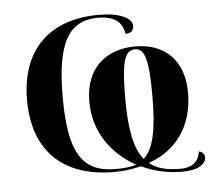

<svg xmlns="http://www.w3.org/2000/svg" viewBox="-45 -596 771 676"><g transform="rotate(-5 340.0 -258.0)"><path d="M573 30C624 30 657 13 657 -14C657 -26 648 -34 637 -36C630 8 601 19 567 19C520 19 485 11 458 -11C555 -45 617 -126 617 -246C617 -362 548 -424 446 -424C343 -424 268 -363 268 -244C268 -137 328 -56 413 -9C393 -2 368 0 339 0C220 0 176 -74 176 -269C176 -458 219 -536 325 -536C356 -536 408 -529 416 -471C433 -471 445 -479 445 -497C445 -524 402 -546 328 -546C154 -546 50 -447 50 -269C50 -81 162 10 333 10C367 10 399 6 429 -2C472 19 523 30 573 30ZM441 -27C408 -67 395 -136 395 -245C395 -372 407 -414 444 -414C479 -414 491 -372 491 -246C491 -123 476 -58 441 -27Z"/></g></svg>

Font: Noto Serif Display SemiBold
Style: Regular
Weight: 600
Designer: Monotype Design Team
Foundry: Monotype Imaging Inc.
Version: Version 2.009